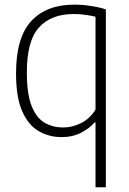

<svg xmlns="http://www.w3.org/2000/svg" viewBox="-20 -568 542 808"><path d="M382 220V-53H378.5Q357 -28 321.5 -9.5Q286 9 238.5 9Q187 9 143.5 -15.8Q100 -40.5 73.8 -99Q47.5 -157.5 47.5 -259.5Q47.5 -409.5 111.2 -479Q175 -548.5 292.5 -548.5Q326 -548.5 362.2 -543Q398.5 -537.5 425.5 -528.5V220ZM245.5 -31.5Q284.5 -31.5 321.8 -50.2Q359 -69 382 -107V-497.5Q364.5 -502 339.8 -505.5Q315 -509 290.5 -509Q195 -509 144 -452.5Q93 -396 93 -264Q93 -171.5 113.5 -121Q134 -70.5 168.5 -51Q203 -31.5 245.5 -31.5Z"/></svg>

Font: Encode Sans Semi Condensed ExtraLight
Style: Regular
Weight: 200
Width: 4
Designer: Multiple Designers
Foundry: Impallari Type
Version: Version 3.000; ttfautohint (v1.8.3) -l 8 -r 50 -G 200 -x 14 